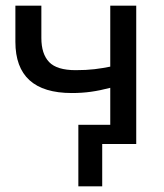

<svg xmlns="http://www.w3.org/2000/svg" viewBox="-20 -510 582 680"><path d="M257.5 150V-68H370.5V-199Q334.5 -189.5 302.2 -185Q270 -180.5 234.5 -180.5Q34.5 -180.5 34.5 -362V-490H126.5V-375.5Q126.5 -319 154 -290.2Q181.5 -261.5 248 -261.5Q286 -261.5 315 -265Q344 -268.5 370.5 -274V-490H462.5V0H342V150Z"/></svg>

Font: Geologica Light
Style: Regular
Weight: 300
Designer: Sindre Bremnes, Frode Helland
Foundry: Monokrom Skriftforlag AS
Version: Version 1.010; ttfautohint (v1.8.4.7-5d5b);gftools[0.9.28]